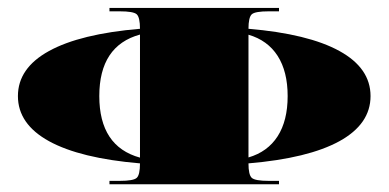

<svg xmlns="http://www.w3.org/2000/svg" viewBox="-20 -475 1002 495"><path d="M262.2 0V-8.7H288.5Q323.9 -8.7 332.4 -16.4Q340.9 -24 340.9 -53.8Q186.6 -66.9 106.4 -111Q26.2 -155.2 26.2 -227.3Q26.2 -299.4 106.4 -343.5Q186.6 -387.7 340.9 -400.8Q340.9 -430.5 332.4 -438.2Q323.9 -445.8 288.5 -445.8H262.2V-454.5H699.3V-445.8H673.1Q637.7 -445.8 629.2 -438.2Q620.6 -430.5 620.6 -400.8Q774.9 -387.7 855.1 -343.5Q935.3 -299.4 935.3 -227.3Q935.3 -155.2 855.1 -111Q774.9 -66.9 620.6 -53.8Q620.6 -24 629.2 -16.4Q637.7 -8.7 673.1 -8.7H699.3V0ZM340.9 -68.6V-385.9Q236 -357.1 236 -227.3Q236 -97.5 340.9 -68.6ZM620.6 -385.5V-69.1Q670 -83.5 695.8 -123.7Q721.6 -163.9 721.6 -227.3Q721.6 -290.6 695.8 -330.9Q670 -371.1 620.6 -385.5Z"/></svg>

Font: FoglihtenBlackPcs
Style: BlackPcs
Weight: 900
Version: Version 0.75